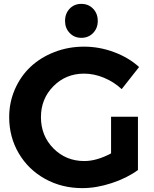

<svg xmlns="http://www.w3.org/2000/svg" viewBox="-20 -949 785 980"><path d="M395 -755.9Q359.4 -755.9 335.7 -780.5Q312 -805.2 312 -841.8Q312 -879.9 335.4 -904.5Q358.9 -929.2 395 -929.2Q431.6 -929.2 455.3 -904.5Q479 -879.9 479 -841.8Q479 -805.2 455.3 -780.5Q431.6 -755.9 395 -755.9ZM546.9 -166V-353H684.1V-81.1Q627.9 -40 550 -14.4Q472.2 11.2 399.9 11.2Q295.4 11.2 210 -36.1Q124.5 -83.5 75.7 -166.5Q26.9 -249.5 26.9 -351.1Q26.9 -426.8 56.2 -493.7Q85.4 -560.5 136.2 -608.2Q187 -655.8 257.8 -683.3Q328.6 -710.9 409.2 -710.9Q486.8 -710.9 561.8 -683.1Q636.7 -655.3 689.9 -606.9L601.1 -494.1Q562 -530.8 511 -552Q460 -573.2 409.2 -573.2Q316.4 -573.2 252.7 -509Q189 -444.8 189 -351.1Q189 -255.9 252.9 -191.4Q316.9 -127 410.2 -127Q473.6 -127 546.9 -166Z"/></svg>

Font: Montserrat arm SemiBold
Style: Regular
Weight: 600
Designer: Julieta Ulanovsky
Foundry: Julieta Ulanovsky
Version: Version 6.000;PS 006.000;hotconv 1.0.88;makeotf.lib2.5.64775